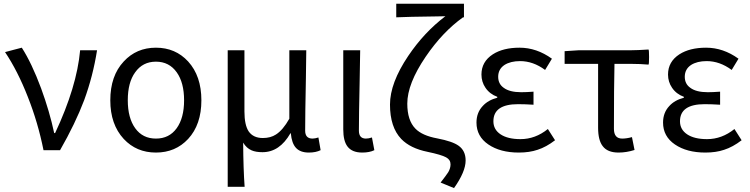

<svg xmlns="http://www.w3.org/2000/svg" viewBox="-20 -797 3978 1019"><path d="M210.9 0Q181.6 -146.5 127.9 -282.2Q74.2 -419.9 6.8 -520.5L50.8 -532.2L95.7 -543.9Q148.4 -461.9 198.2 -328.1Q243.2 -205.1 267.6 -90.8H272.5Q387.7 -335.9 405.3 -530.3H495.1Q473.6 -393.6 426.8 -265.6Q379.9 -141.6 298.8 0Z M807.6 12.7Q704.1 12.7 636.7 -59.6Q565.4 -136.7 565.4 -264.6Q565.4 -394.5 636.7 -470.7Q704.1 -543.9 807.6 -543.9Q911.1 -543.9 978.5 -470.7Q1048.8 -393.6 1048.8 -264.6Q1048.8 -135.7 978.5 -59.6Q911.1 12.7 807.6 12.7ZM807.6 -61.5Q877.9 -61.5 917.5 -116.2Q957 -170.9 957 -264.6Q957 -358.4 918 -413.1Q877.9 -469.7 807.6 -469.7Q737.3 -469.7 697.3 -413.1Q658.2 -359.4 658.2 -265.1Q658.2 -170.9 697.8 -116.2Q737.3 -61.5 807.6 -61.5Z M1188.5 194.3V-168V-530.3H1277.3V-205.1Q1277.3 -133.8 1299.8 -99.6Q1324.2 -64.5 1375 -64.5Q1416 -64.5 1444.3 -83Q1481.4 -106.4 1515.6 -167V-530.3H1605.5Q1604.5 -481.4 1603.5 -381.8Q1599.6 -188.5 1599.6 -103.5Q1599.6 -61.5 1638.7 -61.5Q1651.4 -61.5 1669.9 -67.4L1681.6 0Q1656.2 12.7 1619.1 12.7Q1574.2 12.7 1551.3 -11.7Q1528.3 -36.1 1523.4 -89.8H1521.5Q1463.9 10.7 1373 10.7Q1337.9 10.7 1315.4 1Q1288.1 -10.7 1270.5 -40Q1271.5 102.5 1278.3 194.3Z M1902.3 12.7Q1848.6 12.7 1824.2 -19.5Q1801.8 -48.8 1801.8 -110.4V-320.3V-530.3H1891.6Q1890.6 -475.6 1888.7 -362.3Q1884.8 -182.6 1884.8 -103.5Q1884.8 -61.5 1921.9 -61.5Q1936.5 -61.5 1954.1 -67.4L1966.8 0Q1941.4 12.7 1902.3 12.7Z M2389.6 201.2 2318.4 171.9Q2349.6 131.8 2359.4 116.2Q2371.1 95.7 2371.1 75.2Q2371.1 50.8 2347.7 38.1Q2323.2 24.4 2249 8.8Q2157.2 -9.8 2109.4 -59.6Q2049.8 -122.1 2049.8 -242.2Q2049.8 -356.4 2146.5 -500Q2231.4 -626 2343.8 -710.9Q2332 -710.9 2301.8 -710Q2139.6 -708 2083 -705.1V-777.3H2262.7H2442.4V-705.1H2437.5Q2329.1 -627.9 2239.3 -496.1Q2141.6 -352.5 2141.6 -247.1Q2141.6 -158.2 2184.6 -114.3Q2220.7 -77.1 2300.8 -62.5Q2381.8 -46.9 2414.1 -23.4Q2451.2 2.9 2451.2 54.7Q2451.2 114.3 2389.6 201.2Z M2733.4 12.7Q2634.8 12.7 2571.8 -30.3Q2508.8 -73.2 2508.8 -146.5Q2508.8 -199.2 2542 -234.4Q2570.3 -265.6 2619.1 -278.3V-283.2Q2579.1 -297.9 2556.6 -331.1Q2535.2 -362.3 2535.2 -401.4Q2535.2 -469.7 2595.7 -508.8Q2650.4 -543.9 2737.3 -543.9Q2828.1 -543.9 2909.2 -485.4L2873 -425.8Q2809.6 -472.7 2740.2 -472.7Q2689.5 -472.7 2657.2 -452.1Q2624 -429.7 2624 -389.6Q2624 -351.6 2653.3 -331.1Q2684.6 -307.6 2746.1 -307.6Q2773.4 -307.6 2811.5 -310.5V-241.2Q2766.6 -244.1 2729.5 -244.1Q2598.6 -244.1 2598.6 -153.3Q2598.6 -109.4 2636.7 -84Q2674.8 -58.6 2742.2 -58.6Q2821.3 -58.6 2887.7 -112.3L2925.8 -52.7Q2878.9 -16.6 2833 -2Q2790 12.7 2733.4 12.7Z M3262.7 12.7Q3204.1 12.7 3178.7 -21.5Q3154.3 -52.7 3154.3 -119.1V-458H2976.6V-525.4L3052.7 -530.3H3237.3H3330.1Q3361.3 -530.3 3421.9 -534.2Q3424.8 -531.2 3424.8 -494.1Q3424.8 -457 3421.9 -454.1Q3377 -458 3332 -458H3241.2Q3238.3 -337.9 3238.3 -113.3Q3238.3 -61.5 3282.2 -61.5Q3305.7 -61.5 3334 -69.3L3347.7 -1Q3304.7 12.7 3262.7 12.7Z M3723.6 12.7Q3625 12.7 3562 -30.3Q3499 -73.2 3499 -146.5Q3499 -199.2 3532.2 -234.4Q3560.5 -265.6 3609.4 -278.3V-283.2Q3569.3 -297.9 3546.9 -331.1Q3525.4 -362.3 3525.4 -401.4Q3525.4 -469.7 3585.9 -508.8Q3640.6 -543.9 3727.5 -543.9Q3818.4 -543.9 3899.4 -485.4L3863.3 -425.8Q3799.8 -472.7 3730.5 -472.7Q3679.7 -472.7 3647.5 -452.1Q3614.3 -429.7 3614.3 -389.6Q3614.3 -351.6 3643.6 -331.1Q3674.8 -307.6 3736.3 -307.6Q3763.7 -307.6 3801.8 -310.5V-241.2Q3756.8 -244.1 3719.7 -244.1Q3588.9 -244.1 3588.9 -153.3Q3588.9 -109.4 3627 -84Q3665 -58.6 3732.4 -58.6Q3811.5 -58.6 3877.9 -112.3L3916 -52.7Q3869.1 -16.6 3823.2 -2Q3780.3 12.7 3723.6 12.7Z"/></svg>

Font: Bpmf GenSeki Gothic R
Style: R
Weight: 400
Foundry: But Ko
Version: Version 1.320